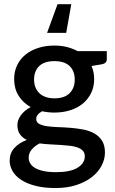

<svg xmlns="http://www.w3.org/2000/svg" viewBox="-20 -743 564 944"><path d="M247.5 -519C218.8 -519 192.4 -515.2 168.3 -507.5C144.1 -499.8 123.2 -488.8 105.5 -474.5C87.8 -460.2 74.1 -442.8 64.3 -422.5C54.4 -402.2 49.5 -379.3 49.5 -354C49.5 -323 56.8 -295.8 71.3 -272.5C85.8 -249.2 105.7 -230.5 131 -216.5C120 -210.8 110.4 -204.5 102.3 -197.5C94.1 -190.5 87.3 -183.1 81.8 -175.2C76.3 -167.4 72.2 -159.5 69.5 -151.5C66.8 -143.5 65.5 -135.8 65.5 -128.5C65.5 -109.5 69.8 -94.2 78.3 -82.5C86.8 -70.8 98 -61.7 112 -55C86 -45.3 65.4 -32 50.3 -15C35.1 2 27.5 22.5 27.5 46.5C27.5 64.2 32.1 81.2 41.3 97.5C50.4 113.8 64.4 128.3 83.3 140.8C102.1 153.3 125.6 163.2 153.8 170.5C181.9 177.8 215 181.5 253 181.5C291.3 181.5 325.5 176.6 355.5 166.8C385.5 156.9 410.9 143.8 431.8 127.5C452.6 111.2 468.5 92.5 479.5 71.5C490.5 50.5 496 29 496 7C496 -17 491.2 -36.5 481.5 -51.5C471.8 -66.5 459.1 -78.4 443.3 -87.2C427.4 -96.1 409.3 -102.4 389 -106.3C368.7 -110.1 348 -112.8 327 -114.5C306 -116.2 285.3 -117.3 265 -118C244.7 -118.7 226.6 -120.2 210.8 -122.5C194.9 -124.8 182.2 -128.7 172.5 -134C162.8 -139.3 158 -147.5 158 -158.5C158 -165.2 160.3 -171.7 165 -178C169.7 -184.3 176.8 -190.3 186.5 -196C196.2 -194 206.1 -192.4 216.2 -191.3C226.4 -190.1 236.8 -189.5 247.5 -189.5C275.5 -189.5 301.5 -193.3 325.5 -201C349.5 -208.7 370.2 -219.7 387.5 -234C404.8 -248.3 418.4 -265.7 428.2 -286C438.1 -306.3 443 -329 443 -354C443 -377 438.7 -398.5 430 -418.5L481 -427C497 -430 505 -438.2 505 -451.5V-491.5H362C346 -500.2 328.4 -506.9 309.2 -511.8C290.1 -516.6 269.5 -519 247.5 -519ZM397 25C397 48 385.2 66.8 361.5 81.5C337.8 96.2 302.3 103.5 255 103.5C231.3 103.5 211.1 101.7 194.2 98C177.4 94.3 163.6 89.3 152.7 83C141.9 76.7 133.9 69.2 128.7 60.5C123.6 51.8 121 42.5 121 32.5C121 17.2 126 3.7 136 -8C146 -19.7 159 -29.7 175 -38C191 -35.7 207.7 -34.1 225 -33.3C242.3 -32.4 259.2 -31.5 275.5 -30.5C291.8 -29.5 307.4 -28.2 322.2 -26.5C337.1 -24.8 350 -22 361 -18C372 -14 380.7 -8.6 387.2 -1.8C393.7 5.1 397 14 397 25ZM247.5 -259.5C231.2 -259.5 216.7 -261.8 204.2 -266.3C191.7 -270.8 181.3 -277.1 173 -285.3C164.7 -293.4 158.3 -303.2 154 -314.5C149.7 -325.8 147.5 -338.2 147.5 -351.5C147.5 -379.5 155.9 -401.7 172.7 -418C189.6 -434.3 214.5 -442.5 247.5 -442.5C280.8 -442.5 305.8 -434.3 322.5 -418C339.2 -401.7 347.5 -379.5 347.5 -351.5C347.5 -324.2 339.2 -302 322.5 -285C305.8 -268 280.8 -259.5 247.5 -259.5ZM305.5 -581.5 330.5 -722.5H263L211.5 -581.5Z"/></svg>

Font: Lato Semibold
Style: Regular
Weight: 600
Designer: Lukasz Dziedzic
Foundry: tyPoland Lukasz Dziedzic
Version: Version 2.006; 2014-01-15